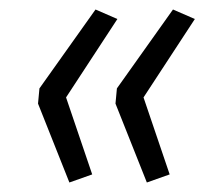

<svg xmlns="http://www.w3.org/2000/svg" viewBox="-20 -476 448 404"><path d="M126 -92 60 -258 63 -290 181 -456 227 -436 119 -271 174 -109ZM289 -92 223 -258 226 -290 344 -456 390 -436 282 -271 337 -109Z"/></svg>

Font: Nunitoga
Style: Light Italic
Weight: 300
Italic angle: -9°
Designer: Vernon Adams
Foundry: Vernon Adams
Version: Version 1.0